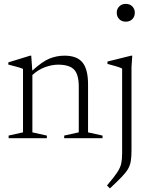

<svg xmlns="http://www.w3.org/2000/svg" viewBox="-20 -730 787 1014"><path d="M319 -14 396 -31V-273Q396 -336.5 371.2 -362.5Q346.5 -388.5 287 -388.5Q255.5 -388.5 219.2 -375.8Q183 -363 151 -334V-31L227.5 -14V0H25.5V-14L101.5 -31V-366Q93.5 -370 75.8 -375.2Q58 -380.5 24 -389V-400.5L139 -436H145L150.5 -357Q204.5 -406 242.2 -421Q280 -436 320.5 -436Q386.5 -436 415.8 -400Q445 -364 445 -284.5V-31L521.5 -14V0H319ZM644 -615.5Q623 -615.5 609.8 -629Q596.5 -642.5 596.5 -663Q596.5 -682.5 609.8 -696Q623 -709.5 644 -709.5Q666 -709.5 679 -696Q692 -682.5 692 -663Q692 -642.5 679 -629Q666 -615.5 644 -615.5ZM625 -368Q617 -372.5 593.5 -379.8Q570 -387 547.5 -392.5V-405L672.5 -436H678.5L674.5 -376V64.5Q674.5 98.5 670.8 121Q667 143.5 655.8 162.8Q644.5 182 621.8 205.5Q599 229 560.5 265L545 249.5Q582 206.5 599 180.5Q616 154.5 620.5 132.5Q625 110.5 625 79.5Z"/></svg>

Font: Newsreader Text Light
Style: Regular
Weight: 300
Designer: Hugues Gentile
Foundry: Production Type
Version: Version 1.002